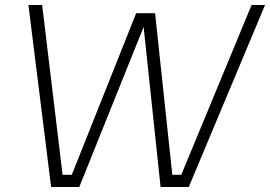

<svg xmlns="http://www.w3.org/2000/svg" viewBox="-20 -750 1083 770"><path d="M185 0 94 -730H149L231 -49H268L526 -697H602L671 -49H707L989 -730H1043L737 0H624L556 -642L298 0Z"/></svg>

Font: Sora ExtraLight
Style: Italic
Weight: 200
Designer: Jonathan Barnbrook, Juli√°n Moncada
Version: Version 1.000